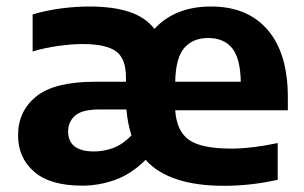

<svg xmlns="http://www.w3.org/2000/svg" viewBox="-20 -576 961 606"><path d="M239.5 10Q138.5 10 87.8 -34Q37 -78 37 -149Q37 -225 94.2 -271.5Q151.5 -318 280 -318H377.5V-332Q377.5 -392 345.5 -414.5Q313.5 -437 241 -437Q207.5 -437 165 -431.2Q122.5 -425.5 83 -413.5V-530.5Q127 -543.5 173.2 -549.5Q219.5 -555.5 262 -555.5Q335.5 -555.5 386.8 -539Q438 -522.5 467.5 -485Q533 -555.5 646 -555.5Q761.5 -555.5 825 -481.5Q888.5 -407.5 888.5 -268.5V-228H533Q537.5 -162 576.5 -134.5Q615.5 -107 710.5 -107Q744 -107 781.5 -111.8Q819 -116.5 856.5 -124.5V-8.5Q810.5 1.5 768.8 6Q727 10.5 687.5 10.5Q513 10.5 439.5 -71.5Q394.5 -26.5 343.2 -8.2Q292 10 239.5 10ZM637.5 -456Q588 -456 561.2 -424.2Q534.5 -392.5 533 -318H740Q738.5 -392.5 712.5 -424.2Q686.5 -456 637.5 -456ZM277 -98Q308 -98 337.5 -109Q367 -120 395 -148.5Q383 -185 379 -230.5H294Q239 -230.5 217 -211Q195 -191.5 195 -161.5Q195 -98 277 -98Z"/></svg>

Font: Encode Sans Semi Expanded
Style: Bold
Weight: 700
Width: 6
Designer: Multiple Designers
Foundry: Impallari Type
Version: Version 3.000; ttfautohint (v1.8.3) -l 8 -r 50 -G 200 -x 14 